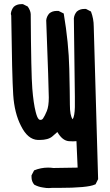

<svg xmlns="http://www.w3.org/2000/svg" viewBox="-20 -788 540 943"><path d="M267.6 134.8Q252 134.8 234.4 134.8Q226.6 135.7 220.7 135.7Q214.8 135.7 207.5 135.3Q200.2 134.8 190.4 132.8Q168.9 129.9 148.4 119.1Q134.8 103.5 134.8 82Q134.8 79.1 134.8 73.2L147.5 48.8Q180.7 35.2 215.8 35.2Q228.5 35.2 242.2 37.1L361.3 35.2L355.5 -94.7Q347.7 -93.8 338.4 -93.8Q329.1 -93.8 317.4 -94.7Q286.1 -97.7 261.7 -139.6L237.3 -118.2Q216.8 -100.6 174.8 -100.6Q170.9 -100.6 166 -100.6Q116.2 -102.5 83 -169.9Q50.8 -232.4 44.9 -322.3Q39.1 -410.2 35.2 -711.9L33.2 -719.7Q35.2 -740.2 47.9 -754.9Q62.5 -767.6 84 -767.6Q86.9 -767.6 92.8 -767.6L116.2 -755.9Q129.9 -736.3 130.9 -718.8Q132.8 -424.8 138.7 -352.5Q144.5 -280.3 155.3 -238.3Q162.1 -210.9 169.9 -203.1Q172.9 -199.2 178.7 -199.2Q186.5 -199.2 191.4 -206.1Q200.2 -218.8 210 -242.7Q219.7 -266.6 219.7 -309.1Q219.7 -351.6 207 -687.5Q207 -687.5 207 -688.5Q209 -707 221.7 -721.7Q236.3 -734.4 258.8 -734.4Q261.7 -734.4 267.6 -734.4L293 -721.7Q317.4 -577.1 320.3 -450.2Q323.2 -323.2 323.2 -274.4Q323.2 -219.7 336.9 -202.1Q346.7 -217.8 347.7 -261.7Q347.7 -267.6 347.7 -313.5Q347.7 -359.4 342.8 -697.3V-698.2Q344.7 -716.8 357.4 -731.4Q372.1 -744.1 393.6 -744.1Q396.5 -744.1 402.3 -744.1L426.8 -731.4Q440.4 -695.3 440.4 -658.2L461.9 91.8L449.2 117.2L446.3 118.2Q411.1 134.8 267.6 134.8Z"/></svg>

Font: JasonHandwriting2
Style: SemiBold
Weight: 600
Version: Version 1.04.7